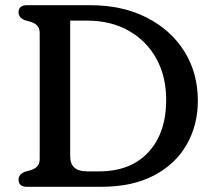

<svg xmlns="http://www.w3.org/2000/svg" viewBox="-20 -720 827 740"><path d="M51.5 -27.5Q51.5 -48 76 -58L98 -64Q114 -69 123.5 -78.8Q133 -88.5 133 -108V-592Q133 -611.5 123.5 -621.2Q114 -631 98 -636L76 -642Q51.5 -652 51.5 -672.5Q51.5 -700 84.5 -700H327Q452 -700 545.5 -652.2Q639 -604.5 690.8 -521.5Q742.5 -438.5 742.5 -332Q742.5 -237.5 699.2 -162.2Q656 -87 572.8 -43.5Q489.5 0 369.5 0H84.5Q51.5 0 51.5 -27.5ZM362 -59.5Q483.5 -59.5 552 -133.5Q620.5 -207.5 620.5 -335.5Q620.5 -425 582.8 -493.8Q545 -562.5 476.2 -601.5Q407.5 -640.5 315.5 -640.5H250.5V-117.5Q250.5 -59.5 315.5 -59.5Z"/></svg>

Font: Fraunces 9pt S100
Style: Regular
Weight: 400
Version: Version 1.000; ttfautohint (v1.8.3)